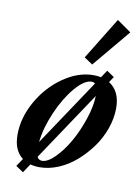

<svg xmlns="http://www.w3.org/2000/svg" viewBox="-85 -758 622 862"><g transform="rotate(10 226.5 -327.0)"><path d="M302.7 -483.9 264.2 -509.8 381.8 -701.2 446.3 -655.8ZM80.6 46.4 46.4 23.4 70.3 -12.2Q27.3 -44.4 27.3 -116.2Q27.3 -193.4 69.8 -268.6Q112.3 -343.8 180.2 -390.9Q248 -438 317.4 -438Q336.4 -438 351.6 -434.6L374 -468.3L408.2 -445.3L391.1 -419.4Q442.9 -386.7 442.9 -309.1Q442.9 -263.7 426.3 -216.3Q409.7 -168.9 380.6 -128.9Q351.6 -88.9 314.9 -56.9Q278.3 -24.9 235.1 -6.8Q191.9 11.2 149.9 11.2Q127.4 11.2 107.4 5.9ZM314.5 -407.7Q281.2 -407.7 239.7 -358.9Q198.2 -310.1 166.7 -237.5Q135.3 -165 128.4 -100.1L330.1 -402.3Q323.2 -407.7 314.5 -407.7ZM155.3 -19Q181.2 -19 214.1 -52Q247.1 -85 274.7 -133.3Q302.2 -181.6 322 -240.5Q341.8 -299.3 343.3 -347.7L133.3 -33.2Q139.6 -20 155.3 -19Z"/></g></svg>

Font: Elstob 14pt SemiBold
Style: Italic
Weight: 600
Italic angle: -20°
Designer: Peter S. Baker
Version: Version 1.015